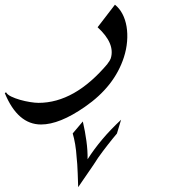

<svg xmlns="http://www.w3.org/2000/svg" viewBox="-231 -340 777 806"><path d="M259.8 220.7Q251.5 230.5 241.7 242.4Q231.9 254.4 221.7 267.6Q211.4 280.8 200.9 294.7Q190.4 308.6 181.2 321.8Q173.3 334.5 162.1 351.1Q150.9 367.7 139.2 384.5Q127.4 401.4 116.5 417.5Q105.5 433.6 97.2 445.8Q96.2 411.1 95.2 387.7Q94.2 364.3 93.3 349.6Q91.8 332.5 90.8 321.8Q88.9 291 84.5 265.4Q80.1 239.7 74.2 220.2L116.7 169.9Q126.5 212.4 131.8 252Q137.2 291.5 136.7 328.6Q163.1 287.1 197.5 246.1Q231.9 205.1 277.3 162.6ZM289.1 -99.6Q249.5 22.9 125.5 108.4Q19 182.6 -58.6 182.6Q-156.7 182.6 -210.9 50.8L-205.6 47.4Q-200.7 57.1 -184.1 65.2Q-167.5 73.2 -146.7 79.1Q-126 85 -104.7 88.4Q-83.5 91.8 -69.3 91.8Q82.5 91.8 220.7 -72.3H220.2Q230.5 -85 233.9 -94.7Q253.4 -157.2 178.7 -225.6L251.5 -320.3Q270.5 -305.2 283 -281.5Q295.4 -257.8 300.3 -228.5Q305.2 -199.2 302.5 -166Q299.8 -132.8 289.1 -99.6Z"/></svg>

Font: XB Khoramshahr
Style: Italic
Weight: 400
Italic angle: -12°
Designer: Behnam
Foundry: Irmug
Version: Version 8.005 2009